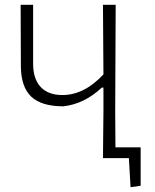

<svg xmlns="http://www.w3.org/2000/svg" viewBox="-20 -659 645 800"><path d="M409 0 411 -194V-294H404Q332 -226 244 -216Q153 -216 110.5 -256Q68 -296 67 -381L66 -639H118V-394Q118 -330 149.5 -296.5Q181 -263 240 -263Q331 -263 411 -349L409 -639H462L460 -197L461 -45H566V115L524 121L517 0Z"/></svg>

Font: Alegreya Sans SC Light
Style: Regular
Weight: 300
Designer: Juan Pablo del Peral
Foundry: Huerta Tipografica
Version: Version 2.007